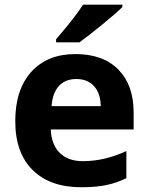

<svg xmlns="http://www.w3.org/2000/svg" viewBox="-20 -786 631 816"><path d="M500 -766.1V-755.9Q475.1 -731 414.1 -681.2Q353 -631.3 317.4 -606H218.3V-619.1Q300.3 -714.4 333 -766.1ZM325.2 9.8Q192.9 9.8 118.9 -63.2Q44.9 -136.2 44.9 -271Q44.9 -405.8 113.3 -481Q181.6 -556.2 300 -556.2Q418.5 -556.2 483.2 -490.2Q547.9 -424.3 547.9 -308.1V-235.8H195.8Q198.2 -171.9 233.6 -136.5Q269 -101.1 332 -101.1Q424.8 -101.1 517.1 -144V-28.8Q476.6 -8.8 432.1 0.5Q387.7 9.8 325.2 9.8ZM199.2 -335H408.2Q407.2 -389.6 379.6 -419.9Q352.1 -450.2 304.7 -450.2Q257.3 -450.2 230.2 -420.4Q203.1 -390.6 199.2 -335Z"/></svg>

Font: Open Sans Hebrew
Style: Bold
Weight: 700
Foundry: Ascender Corporation, Yanek Iontef
Version: Version 2.001;PS 002.001;hotconv 1.0.70;makeotf.lib2.5.58329